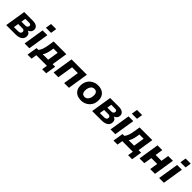

<svg xmlns="http://www.w3.org/2000/svg" viewBox="421 -2446 4295 4295"><g transform="rotate(45 2568.5 -298.5)"><path d="M27 0 105 -491H375Q464 -491 504.5 -457Q545 -423 545 -376Q545 -331 520.5 -299.5Q496 -268 455 -254Q532 -232 532 -150Q532 -81 478 -40.5Q424 0 317 0ZM213 -295H337Q369 -295 389 -311.5Q409 -328 409 -358Q409 -380 394 -390.5Q379 -401 352 -401H230ZM180 -90H311Q395 -90 395 -156Q395 -206 330 -206H199Z M696 -586 719 -727H881L859 -586ZM608 0 686 -491H837L759 0Z M831 130 871 -116H929Q961 -156 981 -211Q1001 -266 1014 -354L1036 -491H1438L1379 -116H1460L1421 130H1293L1314 0H979L958 130ZM1065 -116H1238L1279 -376H1145L1135 -313Q1126 -255 1108.5 -202.5Q1091 -150 1065 -116Z M1525 0 1603 -491H2088L2011 0H1860L1919 -374H1736L1676 0Z M2397 11Q2283 11 2219.5 -50.5Q2156 -112 2156 -215Q2156 -306 2195 -370Q2234 -434 2298.5 -467.5Q2363 -501 2437 -501Q2551 -501 2615 -439.5Q2679 -378 2679 -276Q2679 -184 2639.5 -120Q2600 -56 2536 -22.5Q2472 11 2397 11ZM2401 -102Q2460 -102 2493.5 -153Q2527 -204 2527 -281Q2527 -333 2502 -360.5Q2477 -388 2434 -388Q2374 -388 2341 -337Q2308 -286 2308 -210Q2308 -158 2332.5 -130Q2357 -102 2401 -102Z M2746 0 2824 -491H3094Q3183 -491 3223.5 -457Q3264 -423 3264 -376Q3264 -331 3239.5 -299.5Q3215 -268 3174 -254Q3251 -232 3251 -150Q3251 -81 3197 -40.5Q3143 0 3036 0ZM2932 -295H3056Q3088 -295 3108 -311.5Q3128 -328 3128 -358Q3128 -380 3113 -390.5Q3098 -401 3071 -401H2949ZM2899 -90H3030Q3114 -90 3114 -156Q3114 -206 3049 -206H2918Z M3415 -586 3438 -727H3600L3578 -586ZM3327 0 3405 -491H3556L3478 0Z M3550 130 3590 -116H3648Q3680 -156 3700 -211Q3720 -266 3733 -354L3755 -491H4157L4098 -116H4179L4140 130H4012L4033 0H3698L3677 130ZM3784 -116H3957L3998 -376H3864L3854 -313Q3845 -255 3827.5 -202.5Q3810 -150 3784 -116Z M4244 0 4322 -491H4473L4444 -309H4630L4659 -491H4810L4733 0H4582L4612 -192H4426L4395 0Z M4952 -586 4975 -727H5137L5115 -586ZM4864 0 4942 -491H5093L5015 0Z"/></g></svg>

Font: Nunito Sans ExtraBold
Style: Italic
Weight: 800
Italic angle: -9°
Designer: Vernon Adams
Foundry: Vernon Adams
Version: Version 3.006; ttfautohint (v1.8.3)